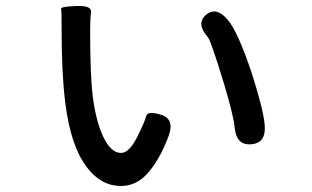

<svg xmlns="http://www.w3.org/2000/svg" viewBox="-20 -586 1040 639"><path d="M383 33Q317 33 271 -27Q215 -98 197 -246Q185 -341 185 -494Q185 -550 183.5 -557Q182 -564 234 -566Q286 -568 283 -545.5Q280 -523 280 -484Q280 -333 289 -263Q300 -179 325 -128Q350 -77 383 -77Q411 -77 439 -135Q462 -181 466.5 -199.5Q471 -218 516 -204Q562 -190 541 -133Q514 -60 475 -13.5Q436 33 383 33ZM817 -106Q767 -101 761 -161Q758 -199 725 -309Q682 -450 672 -462Q632 -507 665 -536Q699 -566 738 -520Q772 -480 818 -342Q856 -224 861 -170Q866 -110 817 -106Z"/></svg>

Font: Resource Han Rounded JP Medium
Style: Regular
Weight: 500
Designer: Cyano Hao (round all glyphs); Ryoko NISHIZUKA 西塚涼子 (kana, bopomofo & ideographs); Paul D. Hunt (Latin, Greek & Cyrillic)
Foundry: Cyano Hao
Version: 0.990